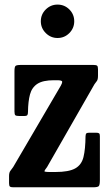

<svg xmlns="http://www.w3.org/2000/svg" viewBox="-20 -796 462 816"><path d="M209 -455Q162.5 -455 139 -439.8Q115.5 -424.5 107.5 -394.8Q99.5 -365 99 -322Q99 -311.5 96.5 -307.2Q94 -303 82.5 -303H62.5Q49.5 -303 45.5 -306Q41.5 -309 41.5 -322V-493.5Q41.5 -511.5 46 -515.8Q50.5 -520 69 -520H377Q388.5 -520 392.5 -517Q396.5 -514 396.5 -502V-474.5Q396.5 -458.5 392 -452.2Q387.5 -446 381.5 -438L180 -86Q170 -73 168.8 -69Q167.5 -65 191.5 -65H215.5Q272 -65 299.2 -80Q326.5 -95 334.8 -128.5Q343 -162 343.5 -217Q344 -226.5 347.2 -229.2Q350.5 -232 360.5 -232H387.5Q397 -232 400.8 -229.5Q404.5 -227 404.5 -217.5V-31.5Q404.5 -10.5 400 -5.2Q395.5 0 375 0H37Q26 0 22.2 -3.2Q18.5 -6.5 18.5 -17.5V-47.5Q18.5 -62.5 24 -69.8Q29.5 -77 36 -86L238.5 -432Q244.5 -442.5 244.2 -448.8Q244 -455 222.5 -455ZM224.5 -634.5Q195.5 -634.5 174.5 -655.5Q153.5 -676.5 153.5 -705.5Q153.5 -735 174.5 -755.8Q195.5 -776.5 224.5 -776.5Q254 -776.5 274.8 -755.8Q295.5 -735 295.5 -705.5Q295.5 -676.5 274.8 -655.5Q254 -634.5 224.5 -634.5Z"/></svg>

Font: Besley* Condensed Semi
Style: Regular
Weight: 600
Width: 3
Designer: Owen Earl
Foundry: indestructible type*
Version: Version 3.000; ttfautohint (v1.8.3)